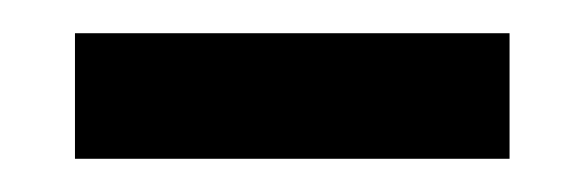

<svg xmlns="http://www.w3.org/2000/svg" viewBox="-20 -330 350 115"><path d="M24.9 -310.1H285.2V-234.9H24.9Z"/></svg>

Font: Noto Serif Malayalam
Style: Regular
Weight: 400
Designer: Indian Type Foundry
Foundry: Monotype Imaging Inc.
Version: Version 1.01